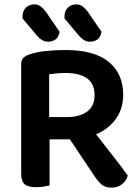

<svg xmlns="http://www.w3.org/2000/svg" viewBox="-20 -850 639 879"><path d="M207 -1Q198 1 181.5 4Q165 7 146 7Q108 7 92.5 -7Q77 -21 77 -54V-556Q77 -575 87 -585Q97 -595 115 -601Q147 -612 190.5 -616.5Q234 -621 280 -621Q412 -621 478 -566.5Q544 -512 544 -416Q544 -353 511 -306.5Q478 -260 420 -235Q464 -178 504.5 -126.5Q545 -75 565 -46Q557 -20 537 -5.5Q517 9 493 9Q462 9 445.5 -5Q429 -19 413 -43L300 -212H207ZM287 -314Q344 -314 378.5 -339Q413 -364 413 -415Q413 -516 278 -516Q258 -516 239.5 -514Q221 -512 205 -510V-314ZM83 -766V-771Q83 -800 98.5 -815Q114 -830 137 -830Q154 -830 166.5 -820.5Q179 -811 190 -796L253 -704Q248 -679 233.5 -669Q219 -659 200 -659Q185 -659 172 -667Q159 -675 150 -686ZM275 -766V-771Q275 -800 290.5 -815Q306 -830 329 -830Q346 -830 358.5 -820.5Q371 -811 382 -796L445 -704Q440 -679 425.5 -669Q411 -659 392 -659Q376 -659 364 -667Q352 -675 342 -686Z"/></svg>

Font: Baloo Da 2 SemiBold
Style: Regular
Weight: 600
Designer: Noopur Datye, Sulekha Rajkumar and Ek Type
Foundry: Ek Type
Version: Version 1.640;hotconv 1.0.111;makeotfexe 2.5.65597; ttfautoh